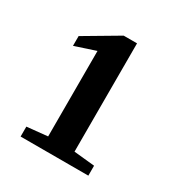

<svg xmlns="http://www.w3.org/2000/svg" viewBox="-106 -734 512 548"><g transform="rotate(30 150.0 -460.0)"><path d="M191.9 -300.8 260.3 -293.9V-261.2H37.1V-293.9L105 -300.8V-582.5L37.1 -560.1V-592.3L147.9 -657.7H191.9Z"/></g></svg>

Font: Tinos
Style: Bold
Weight: 700
Designer: Steve Matteson
Foundry: Monotype Imaging Inc.
Version: Version 1.23